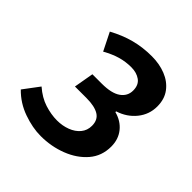

<svg xmlns="http://www.w3.org/2000/svg" viewBox="-156 -611 732 732"><g transform="rotate(45 210.0 -245.5)"><path d="M169 12Q125 12 75.5 -5.5Q26 -23 -10 -60L38 -124Q70 -96 104.5 -85Q139 -74 171 -74Q200 -74 225 -83.5Q250 -93 265 -111Q280 -129 280 -154Q280 -186 257 -200Q234 -214 190 -214H128L142 -294H192Q245 -294 270.5 -312Q296 -330 296 -360Q296 -390 276.5 -404Q257 -418 228 -418Q198 -418 170 -410Q142 -402 110 -384L74 -456Q118 -480 161.5 -491.5Q205 -503 254 -503Q295 -503 329 -489.5Q363 -476 383.5 -449Q404 -422 404 -382Q404 -339 377 -305.5Q350 -272 306 -258V-254Q344 -244 366 -216.5Q388 -189 388 -150Q388 -99 357 -63Q326 -27 276 -7.5Q226 12 169 12Z"/></g></svg>

Font: Source Sans 3 SemiBold
Style: Italic
Weight: 600
Italic angle: -11°
Designer: Paul D. Hunt
Foundry: Adobe
Version: Version 3.046;hotconv 1.0.118;makeotfexe 2.5.65603